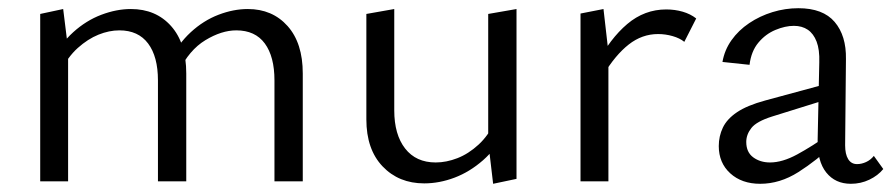

<svg xmlns="http://www.w3.org/2000/svg" viewBox="-20 -442 2177 468"><path d="M649 0V-246Q649 -304 625.5 -336Q602 -368 556 -368Q520 -368 480.5 -344Q441 -320 416 -268L392 -291Q414 -335 445 -363.5Q476 -392 512.5 -406Q549 -420 584 -420Q644 -420 681 -378.5Q718 -337 718 -263V0ZM365 0V-246Q365 -304 341 -336Q317 -368 271 -368Q246 -368 220 -357.5Q194 -347 169.5 -325Q145 -303 128 -268L105 -291Q127 -335 158.5 -363.5Q190 -392 227 -406Q264 -420 299 -420Q360 -420 397 -378.5Q434 -337 434 -263V0ZM78 0V-408L134 -420L146 -323V0Z M1014 5Q952 5 912.5 -36.5Q873 -78 873 -151V-408L941 -420V-173Q941 -114 967.5 -80Q994 -46 1042 -46Q1068 -46 1095 -56.5Q1122 -67 1146.5 -89.5Q1171 -112 1187 -147L1212 -124Q1190 -80 1157.5 -51.5Q1125 -23 1088 -9Q1051 5 1014 5ZM1182 6 1170 -96V-408L1239 -420V-6Z M1395 0V-409L1451 -420L1463 -315V0ZM1451 -260 1434 -285Q1467 -348 1509 -383.5Q1551 -419 1604 -419Q1625 -419 1644 -413.5Q1663 -408 1677 -397L1648 -340Q1637 -349 1619.5 -354Q1602 -359 1584 -359Q1545 -359 1512.5 -333.5Q1480 -308 1451 -260Z M2054 6Q2016 6 1994 -21.5Q1972 -49 1973 -101L1977 -290Q1978 -321 1970.5 -340.5Q1963 -360 1949 -369.5Q1935 -379 1915 -379Q1894 -379 1870 -369Q1846 -359 1828.5 -338Q1811 -317 1807 -284L1741 -291Q1746 -320 1763 -344Q1780 -368 1806 -385.5Q1832 -403 1863 -412.5Q1894 -422 1926 -422Q1986 -422 2014.5 -388.5Q2043 -355 2042 -298L2040 -88Q2040 -66 2047.5 -54Q2055 -42 2069 -42Q2080 -42 2091 -47Q2102 -52 2110 -62L2133 -30Q2120 -14 2099 -4Q2078 6 2054 6ZM1833 6Q1788 6 1760 -19.5Q1732 -45 1732 -86Q1732 -110 1742 -131Q1752 -152 1776.5 -168.5Q1801 -185 1845 -197L2011 -242L2016 -206L1862 -158Q1824 -146 1811.5 -130Q1799 -114 1799 -96Q1799 -71 1816 -58.5Q1833 -46 1857 -46Q1887 -46 1923 -65.5Q1959 -85 2003 -116L2014 -92Q1971 -51 1926 -22.5Q1881 6 1833 6Z"/></svg>

Font: Ysabeau Office
Style: Regular
Weight: 400
Designer: Christian Thalmann (Catharsis Fonts)
Version: Version 2.001;gftools[0.9.30]; featfreeze: tnum,lnum,ss02